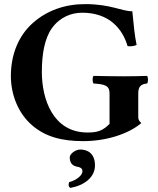

<svg xmlns="http://www.w3.org/2000/svg" viewBox="-20 -678 772 936"><path d="M395 -658C297 -658 208 -627 139 -565C72 -505 33 -415 33 -307C33 -217 69 -124 138 -66C201 -12 280 10 385 10C497 10 605 -24 669 -78C659 -87 654 -95 654 -106V-223C654 -258 669 -268 697 -271C703 -277 703 -302 697 -308C669 -307 622 -306 584 -306C547 -306 481 -307 436 -308C430 -302 430 -277 436 -271C488 -267 514 -263 514 -223V-74C482 -42 458 -32 407 -32C238 -32 184 -195 184 -327C184 -413 197 -491 234 -542C273 -595 328 -616 381 -616C511 -616 577 -539 602 -453C618 -451 634 -453 646 -459C637 -501 632 -551 625 -623C573 -623 520 -658 395 -658ZM371 51C348 51 320 72 320 89C320 114 331 129 353 134C361 136 382 137 382 157C382 175 357 199 317 210C313 222 313 232 323 238C391 226 443 186 443 129C443 66 403 51 371 51Z"/></svg>

Font: Libertinus Serif
Style: Bold
Weight: 700
Designer: Philipp H. Poll, Khaled Hosny
Foundry: Caleb Maclennan
Version: Version 7.050;RELEASE